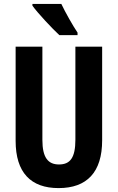

<svg xmlns="http://www.w3.org/2000/svg" viewBox="-20 -953 602 983"><path d="M294 -933H146V-924C172 -887 249 -805 284 -773H377V-786C355 -818 313 -892 294 -933ZM503 -235V-714H366V-238C366 -145 339 -111 282 -111C226 -111 197 -146 197 -237V-714H60V-232C60 -69 138 10 280 10C425 10 503 -71 503 -235Z"/></svg>

Font: Noto Sans Myanmar UI ExtraCondensed
Style: Bold
Weight: 700
Width: 2
Designer: Monotype Design Team
Foundry: Monotype Imaging Inc.
Version: Version 2.103